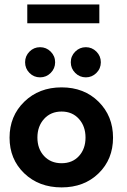

<svg xmlns="http://www.w3.org/2000/svg" viewBox="-20 -802 550 834"><path d="M98.5 -701V-782.5H411.5V-701ZM108 -577.8Q127 -597 154 -597Q181 -597 200.2 -577.8Q219.5 -558.5 219.5 -531.5Q219.5 -504.5 200.2 -485.2Q181 -466 154 -466Q127 -466 108 -485.2Q89 -504.5 89 -531.5Q89 -558.5 108 -577.8ZM353 -597Q379.5 -597 398.8 -577.8Q418 -558.5 418 -531.5Q418 -504.5 398.8 -485.2Q379.5 -466 353 -466Q326 -466 306.8 -485.2Q287.5 -504.5 287.5 -531.5Q287.5 -558.5 306.8 -577.8Q326 -597 353 -597ZM247.5 12Q149 12 85.2 -49.2Q21.5 -110.5 21.5 -204Q21.5 -298 85.5 -360.2Q149.5 -422.5 247.5 -422.5Q345.5 -422.5 408.2 -360.2Q471 -298 471 -204Q471 -110 408.2 -49Q345.5 12 247.5 12ZM247.5 -317.5Q200.5 -317.5 171.5 -285.5Q142.5 -253.5 142.5 -204.5Q142.5 -155.5 171.5 -124.2Q200.5 -93 247.5 -93Q294.5 -93 323 -124.2Q351.5 -155.5 351.5 -204.5Q351.5 -253.5 322.8 -285.5Q294 -317.5 247.5 -317.5Z"/></svg>

Font: League Spartan SemiBold
Style: Regular
Weight: 600
Foundry: The League of Moveable Type
Version: Version 2.002